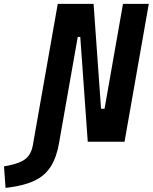

<svg xmlns="http://www.w3.org/2000/svg" viewBox="-150 -713 769 966"><path d="M291.5 0 253.9 -527.3H241.2L148.9 -3.9L147.9 2.9Q135.3 77.1 106 123.8Q76.7 170.4 25.1 195.3Q-26.4 220.2 -106.9 230.5L-122.1 232.4L-129.9 124L-108.9 120.1Q-49.8 108.9 -21.2 86.2Q7.3 63.5 15.6 16.1L20.5 -12.2L140.6 -693.4H320.8L358.4 -166H376L468.8 -693.4H598.6L476.6 0Z"/></svg>

Font: CaskaydiaCove NF
Style: Bold Italic
Weight: 700
Italic angle: -10°
Designer: Aaron Bell
Foundry: Saja Typeworks
Version: Version 2111.001; VTT 6.35;Nerd Fonts 3.2.1